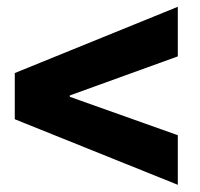

<svg xmlns="http://www.w3.org/2000/svg" viewBox="-20 -584 576 552"><path d="M22.5 -241.2V-374L491.2 -564.5V-421.9L180.7 -309.6V-305.7L491.2 -195.3V-52.7Z"/></svg>

Font: Reddit Sans Vanilla ExtraBold
Style: Regular
Weight: 800
Designer: Stephen Hutchings
Foundry: Reddit
Version: Version 1.013